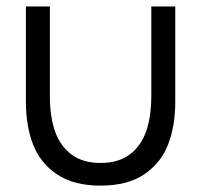

<svg xmlns="http://www.w3.org/2000/svg" viewBox="-20 -560 622 593"><path d="M60 -246.3V-540H134V-264.3Q134 -200 149.8 -154.7Q165.7 -109.3 200.6 -83Q235.5 -56.7 290.7 -56.7Q345.8 -56.7 380.8 -83Q415.7 -109.3 431.5 -154.7Q447.3 -200 447.3 -264.3V-540H521.3V-246.3Q521.3 -170.8 499.2 -113.8Q477.2 -56.8 425.8 -21.8Q374.3 13.3 290.7 13.3Q207 13.3 155.6 -21.8Q104.2 -56.8 82.1 -113.8Q60 -170.8 60 -246.3Z"/></svg>

Font: Manrope
Style: Regular
Weight: 400
Designer: Mikhail Sharanda
Foundry: Mikhail Sharanda
Version: Version 4.503